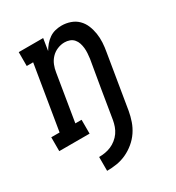

<svg xmlns="http://www.w3.org/2000/svg" viewBox="-202 -647 880 960"><g transform="rotate(-30 238.0 -166.5)"><path d="M134 205V125Q152 125 169.5 122Q187 119 203.5 112Q220 105 235 93Q250 81 260.5 66Q271 51 277 34Q283 17 286 0Q299 -81 312.5 -161.5Q326 -242 340 -323Q342 -338 343 -353.5Q344 -369 342.5 -383.5Q341 -398 336.5 -412Q332 -426 322.5 -437Q313 -448 299 -453Q285 -458 270 -458Q249 -458 228.5 -449.5Q208 -441 193 -425Q178 -409 170 -389Q162 -369 159 -348L115 -80H151V0H-24V-80H24L85 -450H48V-530H189L178 -461Q187 -477 199.5 -492Q212 -507 228 -518Q244 -529 262.5 -533.5Q281 -538 299 -538Q325 -538 349.5 -529.5Q374 -521 391.5 -503.5Q409 -486 418.5 -463Q428 -440 432 -414.5Q436 -389 434.5 -362.5Q433 -336 428 -309L377 0Q372 28 362.5 55.5Q353 83 336.5 107.5Q320 132 296.5 151.5Q273 171 246 183.5Q219 196 190.5 200.5Q162 205 134 205Z"/></g></svg>

Font: Iosevka Slab Medium Oblique
Style: Regular
Weight: 500
Italic angle: -9°
Monospace: yes
Designer: Belleve Invis
Foundry: Belleve Invis
Version: Version 11.1.1; ttfautohint (v1.8.3)